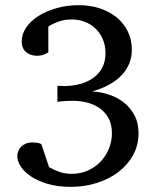

<svg xmlns="http://www.w3.org/2000/svg" viewBox="-20 -707 603 743"><path d="M516.1 -190.9Q516.1 -145.5 495.4 -107.4Q474.6 -69.3 439 -42Q403.3 -14.6 355.7 0.7Q308.1 16.1 253.9 16.1Q203.1 16.1 164.6 4.6Q126 -6.8 99.9 -24.4Q73.7 -42 60.3 -62.7Q46.9 -83.5 46.9 -102.1Q46.9 -112.3 50.5 -121.8Q54.2 -131.3 61.5 -138.9Q68.8 -146.5 79.8 -151.1Q90.8 -155.8 106 -155.8Q111.8 -155.8 122.8 -154.5Q133.8 -153.3 140.1 -148.9L169.9 -60.1Q189.5 -48.8 211.2 -41.5Q232.9 -34.2 256.8 -34.2Q292 -34.2 320.8 -47.4Q349.6 -60.5 370.1 -82.5Q390.6 -104.5 401.9 -132.6Q413.1 -160.6 413.1 -190.9Q413.1 -227.5 398.9 -251.7Q384.8 -275.9 362.8 -290.3Q340.8 -304.7 314.5 -310.8Q288.1 -316.9 263.2 -316.9Q250 -316.9 238.8 -316.4Q227.5 -315.9 219.2 -314.9Q210 -314 202.1 -313V-375Q203.6 -375 211.9 -374.5Q220.2 -374 228 -374Q259.3 -374 288.3 -381.6Q317.4 -389.2 339.6 -404.5Q361.8 -419.9 375 -443.8Q388.2 -467.8 388.2 -501Q388.2 -532.2 377.2 -556.6Q366.2 -581.1 348.1 -597.9Q330.1 -614.7 306.2 -623.3Q282.2 -631.8 256.8 -631.8Q236.8 -631.8 220.2 -627.4Q203.6 -623 191.9 -617.7Q177.7 -611.8 167 -604V-503.9Q164.1 -502.4 152.3 -496.8Q140.6 -491.2 122.1 -491.2Q113.3 -491.2 103 -493.9Q92.8 -496.6 84 -502.9Q75.2 -509.3 69.6 -520Q64 -530.8 64 -546.9Q64 -575.2 81.5 -600.8Q99.1 -626.5 129.4 -645.5Q159.7 -664.6 200 -675.8Q240.2 -687 285.2 -687Q328.6 -687 366 -674.8Q403.3 -662.6 430.9 -640.1Q458.5 -617.7 474.4 -585.7Q490.2 -553.7 490.2 -514.2Q490.2 -457.5 450.4 -415.8Q410.6 -374 335.9 -353Q367.2 -351.6 399.4 -341.6Q431.6 -331.5 457.5 -311.8Q483.4 -292 499.8 -262Q516.1 -231.9 516.1 -190.9Z"/></svg>

Font: BabelStone Ogham Lithic
Style: Regular
Weight: 400
Designer: Andrew West
Foundry: BabelStone
Version: Version 1.02 March 14, 2022